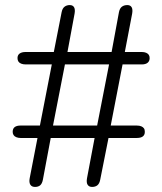

<svg xmlns="http://www.w3.org/2000/svg" viewBox="-20 -731 640 757"><path d="M118 6Q105 6 99.5 -3Q94 -12 97 -28L129 -193L153 -187H61Q52 -187 44.5 -190Q37 -193 33.5 -198.5Q30 -204 30 -211Q30 -224 38 -230Q46 -236 61 -236H161L136 -229L186 -486L206 -477H81Q71 -477 63.5 -480Q56 -483 52.5 -488.5Q49 -494 49 -502Q49 -514 57.5 -520Q66 -526 81 -526H215L191 -520L223 -683Q226 -698 234.5 -704.5Q243 -711 255 -711Q267 -711 272 -702.5Q277 -694 274 -677L246 -526H420L449 -683Q452 -698 460.5 -704.5Q469 -711 482 -711Q494 -711 499 -702.5Q504 -694 501 -677L471 -520L451 -526H539Q549 -526 556 -523Q563 -520 566.5 -515Q570 -510 570 -502Q570 -490 562 -483.5Q554 -477 539 -477H441L465 -486L415 -228L394 -236H519Q530 -236 537 -233Q544 -230 547.5 -225Q551 -220 551 -211Q551 -199 543 -193Q535 -187 519 -187H385L409 -193L375 -22Q372 -7 364 -0.5Q356 6 343 6Q331 6 325.5 -2.5Q320 -11 323 -28L353 -187H180L149 -22Q146 -7 138.5 -0.5Q131 6 118 6ZM189 -236H363L410 -477H236Z"/></svg>

Font: Nunito ExtraLight Light
Style: Regular
Weight: 300
Version: Version 3.602